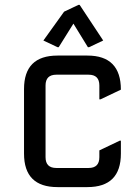

<svg xmlns="http://www.w3.org/2000/svg" viewBox="-20 -764 553 784"><path d="M214.8 0Q78.1 0 78.1 -136.7V-400.4Q78.1 -537.1 214.8 -537.1H336.9Q473.6 -537.1 473.6 -397.9L390.6 -358.4H385.7V-415Q385.7 -459 341.8 -459H210Q166 -459 166 -415V-122.1Q166 -78.1 210 -78.1H341.8Q385.7 -78.1 385.7 -122.1V-149.9L468.8 -189.5H473.6V-136.7Q473.6 0 336.9 0ZM300.3 -744.1H305.2L401.4 -598.6L343.8 -571.3H338.9L279.8 -667.5L219.7 -571.3H214.8L157.2 -598.6L241.7 -716.3Z"/></svg>

Font: Nova Square
Style: Book
Weight: 400
Designer: Wojciech Kalinowski "wmk69" (wmk69@o2.pl)
Foundry: Wojciech Kalinowski "wmk69" (wmk69@o2.pl)
Version: Version 3.1.0; 2021-05-23